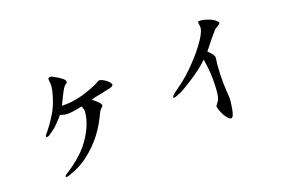

<svg xmlns="http://www.w3.org/2000/svg" viewBox="-100 -1053 2201 1477"><g transform="rotate(-20 1000.0 -314.5)"><path d="M389 -457Q404 -457 424 -457Q444 -457 468 -460Q492 -463 525.5 -470Q559 -477 577.5 -483Q596 -489 639.5 -505Q683 -521 699.5 -531.5Q716 -542 723 -543Q732 -544 748.5 -536Q765 -528 779 -517Q793 -506 801 -495Q809 -484 809 -478Q807 -468 794 -462.5Q781 -457 755 -453L693 -439L648 -431L620 -422Q634 -412 641 -405Q648 -398 660 -388Q672 -378 677.5 -367.5Q683 -357 682 -352Q681 -348 668.5 -337Q656 -326 651 -316.5Q646 -307 633.5 -281Q621 -255 601.5 -221.5Q582 -188 554.5 -151.5Q527 -115 493.5 -82Q460 -49 427.5 -23.5Q395 2 363.5 19.5Q332 37 310.5 46Q289 55 274.5 59.5Q260 64 253 67Q246 70 238 70Q230 70 229.5 66Q229 62 232 57Q234 53 240 50Q246 47 266.5 33.5Q287 20 302.5 8.5Q318 -3 347.5 -27Q377 -51 403.5 -78.5Q430 -106 452.5 -138Q475 -170 491.5 -201Q508 -232 520.5 -266.5Q533 -301 537 -331Q541 -361 539 -370L529 -401Q496 -394 477.5 -390.5Q459 -387 437.5 -385Q416 -383 400.5 -384Q385 -385 371 -390L350 -396Q340 -385 331 -374.5Q322 -364 299.5 -341Q277 -318 269 -312.5Q261 -307 241.5 -292.5Q222 -278 216 -275Q210 -272 202.5 -271Q195 -270 193 -271.5Q191 -273 193 -282Q195 -288 202 -295.5Q209 -303 221.5 -318.5Q234 -334 252 -359.5Q270 -385 288.5 -415Q307 -445 320.5 -476.5Q334 -508 345.5 -545Q357 -582 361 -606.5Q365 -631 364 -648L361 -680Q361 -689 364.5 -693Q368 -697 380 -697Q391 -696 407 -687Q423 -678 436.5 -669.5Q450 -661 463.5 -651Q477 -641 482.5 -630.5Q488 -620 485 -613Q483 -610 472 -603Q461 -596 450 -578Q439 -560 431.5 -545.5Q424 -531 400 -481L389 -457Z M1582 -467Q1604 -446 1615.5 -430Q1627 -414 1627 -403.5Q1627 -393 1624 -375Q1620 -359 1618.5 -325Q1617 -291 1615 -262Q1613 -197 1617 -139.5Q1621 -82 1621 -69Q1620 -48 1615.5 -17Q1611 14 1607.5 29.5Q1604 45 1598 60.5Q1592 76 1581 79Q1570 82 1549 57Q1537 43 1527.5 23.5Q1518 4 1510 -18Q1502 -41 1505 -49Q1507 -54 1518 -67.5Q1529 -81 1534 -93Q1539 -105 1543.5 -133Q1548 -161 1549.5 -209.5Q1551 -258 1548 -305Q1546 -336 1543 -360L1538 -394L1535 -418Q1514 -398 1494.5 -381.5Q1475 -365 1437.5 -338Q1400 -311 1348.5 -279.5Q1297 -248 1283.5 -242Q1270 -236 1251 -228.5Q1232 -221 1223.5 -220.5Q1215 -220 1214.5 -223Q1214 -226 1216 -230Q1218 -236 1231 -247Q1244 -258 1249.5 -262Q1255 -266 1293.5 -294Q1332 -322 1366 -352.5Q1400 -383 1445.5 -431Q1491 -479 1527 -527.5Q1563 -576 1575 -599.5Q1587 -623 1591.5 -636.5Q1596 -650 1596 -661Q1596 -672 1593.5 -687.5Q1591 -703 1594 -706Q1596 -709 1604 -709Q1614 -710 1634 -706Q1654 -702 1678.5 -693Q1703 -684 1718 -673Q1733 -662 1739.5 -653.5Q1746 -645 1744 -640Q1742 -634 1725 -624.5Q1708 -615 1701.5 -610Q1695 -605 1678 -584L1639 -538Q1625 -522 1602 -491L1582 -467Z"/></g></svg>

Font: ChillKai
Style: Regular
Weight: 400
Designer: ChillType
Foundry: 寒蝉字型
Version: Version 2.000